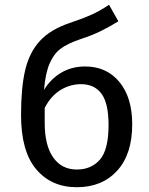

<svg xmlns="http://www.w3.org/2000/svg" viewBox="-20 -771 624 803"><path d="M533 -251Q533 -126 470 -57Q407 12 301 12Q195 12 131.5 -63Q68 -138 68 -290Q68 -405 85.5 -478.5Q103 -552 146.5 -599.5Q190 -647 269 -674Q328 -694 363.5 -710Q399 -726 436 -751L475 -682Q440 -660 402.5 -641.5Q365 -623 313 -606Q263 -589 234 -567.5Q205 -546 187.5 -505.5Q170 -465 164 -395Q192 -441 236 -467Q280 -493 336 -493Q426 -493 479.5 -428Q533 -363 533 -251ZM434 -248Q434 -339 404.5 -379Q375 -419 319 -419Q273 -419 233 -394.5Q193 -370 167 -320V-256Q167 -163 202.5 -112.5Q238 -62 301 -62Q362 -62 398 -103.5Q434 -145 434 -248Z"/></svg>

Font: FiraGO
Style: Regular
Weight: 400
Designer: bBox Type
Foundry: bBox Type GmbH
Version: Version 1.001;April 20, 2020;FontCreator 12.0.0.2555 64-bit